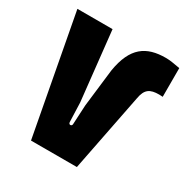

<svg xmlns="http://www.w3.org/2000/svg" viewBox="-163 -844 947 979"><g transform="rotate(30 310.5 -354.5)"><path d="M151 0H421L511 -457C521 -514 546 -530 600 -530C607 -530 621 -529 621 -529V-698C584 -705 559 -709 536 -709C422 -709 351 -662 327 -514L301 -294L295 -180C295 -173 290 -169 285 -169C280 -169 276 -172 275 -180L271 -294L227 -700H20Z"/></g></svg>

Font: Finlandica Black
Style: Regular
Weight: 900
Designer: Niklas Ekholm, Juho Hiilivirta, Jaakko Suomalainen
Foundry: Helsinki Type Studio
Version: Version 2.000;Glyphs 3.2 (3202)